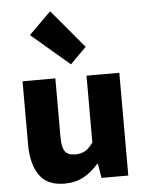

<svg xmlns="http://www.w3.org/2000/svg" viewBox="-57 -869 714 927"><g transform="rotate(-5 300.0 -405.5)"><path d="M218 12Q134 12 96.5 -43Q59 -98 59 -191V-498H218V-211Q218 -166 231.5 -145Q245 -124 283 -124Q308 -124 327.5 -134Q347 -144 369 -174V-498H528V0H398L387 -69H383Q351 -32 311.5 -10Q272 12 218 12ZM299 -559 114 -717 221 -823 377 -637Z"/></g></svg>

Font: Source Code Pro ExtraLight ExtraBold
Style: Regular
Weight: 800
Monospace: yes
Version: Version 1.018;hotconv 1.0.116;makeotfexe 2.5.65601